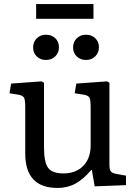

<svg xmlns="http://www.w3.org/2000/svg" viewBox="-20 -917 674 951"><path d="M265 14Q105 14 105 -157V-386Q105 -422 99 -433Q93 -444 71 -448L27 -455L35 -503L186 -514L198 -507V-186Q198 -113 218.5 -85.5Q239 -58 294 -58Q356 -58 392.5 -95.5Q429 -133 429 -197V-386Q429 -421 423.5 -432.5Q418 -444 395 -448L350 -455L358 -503L510 -514L522 -507V-101Q522 -77 528.5 -68.5Q535 -60 554 -56L604 -47V0L449 6L435 -75H432Q393 -29 353.5 -7.5Q314 14 265 14ZM406 -620Q378 -620 360 -637.5Q342 -655 342 -682Q342 -709 360 -727Q378 -745 406 -745Q434 -745 452 -727.5Q470 -710 470 -683Q470 -656 452 -638Q434 -620 406 -620ZM207 -620Q180 -620 162 -637.5Q144 -655 144 -682Q144 -709 162 -727Q180 -745 207 -745Q236 -745 254 -727.5Q272 -710 272 -683Q272 -656 254 -638Q236 -620 207 -620ZM159 -824V-897H443V-824Z"/></svg>

Font: Literata 12pt
Style: Regular
Weight: 400
Designer: Latin by Veronika Burian and Jose Scaglione. Greek by Irene Vlachou. Cyrillic by Vera Evstafieva.
Foundry: TypeTogether
Version: Version 3.002